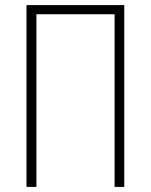

<svg xmlns="http://www.w3.org/2000/svg" viewBox="-20 -734 592 754"><path d="M84 0H123V-678H430V0H468V-714H84Z"/></svg>

Font: Noto Sans Condensed ExtraLight
Style: Regular
Weight: 200
Width: 3
Designer: Monotype Design Team
Foundry: Monotype Imaging Inc.
Version: Version 2.013